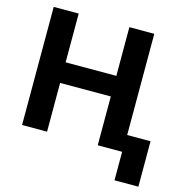

<svg xmlns="http://www.w3.org/2000/svg" viewBox="-127 -847 1108 1142"><g transform="rotate(15 427.0 -275.5)"><path d="M63.2 0V-727.3H217V-427.2H529.1V-727.3H682.5V-104.4H826.3V175.4H679.3V0H529.1V-300.4H217V0Z"/></g></svg>

Font: Cannonade
Style: Bold
Weight: 700
Designer: Rasmus Andersson
Foundry: rsms
Version: Version 3.012;git-f93a4a705